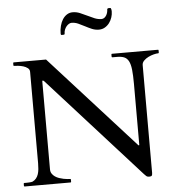

<svg xmlns="http://www.w3.org/2000/svg" viewBox="-61 -998 976 1061"><g transform="rotate(-5 426.5 -467.5)"><path d="M29.3 -3.9V-15.6Q29.3 -19.5 33.2 -19.5Q38.6 -19.5 45.4 -19.5Q52.2 -19.5 58.8 -20Q65.4 -20.5 70.8 -21Q76.2 -21.5 79.1 -22.9Q91.3 -28.8 99.1 -38.6Q106.9 -48.3 111.1 -61Q115.2 -73.7 116.7 -88.9Q118.2 -104 118.2 -121.1V-628.4Q118.2 -641.6 107.7 -649.7Q97.2 -657.7 83.3 -661.9Q69.3 -666 54.9 -667.5Q40.5 -668.9 33.2 -668.9Q30.8 -668.9 30 -670.4Q29.3 -671.9 29.3 -672.9V-684.6Q29.3 -685.5 30 -687Q30.8 -688.5 33.2 -688.5H211.9L675.3 -176.3Q677.7 -173.8 678.7 -172.6Q679.7 -171.4 681.2 -171.4Q683.1 -171.4 683.6 -172.9Q684.1 -174.3 684.1 -175.8V-512.2Q684.1 -560.5 680.7 -591.3Q677.2 -622.1 668 -639.2Q658.7 -656.2 643.1 -662.6Q627.4 -668.9 603 -668.9H578.1Q575.7 -668.9 575 -670.4Q574.2 -671.9 574.2 -672.9V-684.6Q574.2 -685.5 575 -687Q575.7 -688.5 578.1 -688.5H832Q835 -688.5 835.4 -687Q835.9 -685.5 835.9 -684.6V-672.9Q835.9 -671.9 835.2 -670.4Q834.5 -668.9 832 -668.9Q822.3 -668.9 806.9 -665Q791.5 -661.1 776.9 -653.8Q762.2 -646.5 751.7 -635.7Q741.2 -625 741.2 -611.3V-14.2Q741.2 -3.4 738.3 1.2Q735.4 5.9 723.1 5.9Q713.4 5.9 708 1.5Q702.6 -2.9 695.3 -11.2L191.9 -569.3Q188.5 -572.8 187 -573.5Q185.5 -574.2 183.1 -574.2Q180.7 -574.2 180.7 -569.3V-82Q180.7 -68.4 187.3 -58.3Q193.8 -48.3 204.1 -41.3Q214.4 -34.2 226.8 -30Q239.3 -25.9 251.2 -23.4Q263.2 -21 272.7 -20.3Q282.2 -19.5 287.1 -19.5Q289.6 -19.5 290.5 -17.6Q291 -16.6 291 -15.6V-3.9Q291 -2.9 290.3 -1.5Q289.6 0 287.1 0H33.2Q31.2 0 30.3 -1Q29.3 -2 29.3 -3.9ZM589.8 -941.4Q592.3 -941.4 593.5 -939Q594.7 -936.5 595.5 -933.3Q596.2 -930.2 596.4 -926.8Q596.7 -923.3 596.7 -921.4Q596.7 -905.3 591.3 -888.7Q585.9 -872.1 575.7 -858.4Q565.4 -844.7 550.8 -836.2Q536.1 -827.6 517.6 -827.6Q497.6 -827.6 479 -835.4Q460.4 -843.3 442.6 -852.8Q424.8 -862.3 406.7 -870.4Q388.7 -878.4 369.6 -878.4Q362.8 -878.4 355.2 -874Q347.7 -869.6 341.3 -862.1Q335 -854.5 330.8 -844.2Q326.7 -834 326.7 -822.3Q326.7 -818.4 324.2 -817.4Q321.8 -816.4 318.8 -816.4H308.6Q304.7 -816.4 304.7 -824.2Q304.7 -846.7 310.1 -867.2Q315.4 -887.7 325.2 -902.8Q335 -918 349.1 -927Q363.3 -936 380.9 -936Q401.4 -936 420.9 -928Q440.4 -919.9 459.7 -910.4Q479 -900.9 498.3 -892.8Q517.6 -884.8 536.6 -884.8Q545.4 -884.8 552.2 -889.6Q559.1 -894.5 563.7 -902.1Q568.4 -909.7 570.6 -918.5Q572.8 -927.2 572.8 -934.6Q572.8 -937.5 575.2 -939.5Q577.6 -941.4 580.6 -941.4Z"/></g></svg>

Font: Kurinto Book Core
Style: Regular
Weight: 400
Designer: Kurinto was developed by Clint Goss from a range of fonts that are compatible with the SIL Open Font License Version 1.1
Foundry: Clinton F. Goss
Version: Version 2.196; July 25, 2020